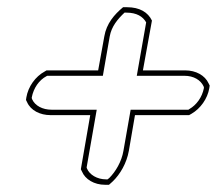

<svg xmlns="http://www.w3.org/2000/svg" viewBox="-20 -537 601 532"><path d="M52 -260 55 -254C65 -231 91 -218 120 -218H230L204 -68L207 -62C216 -40 241 -25 271 -25H282L292 -34C313 -54 331 -85 337 -119L354 -218H504L511 -222C535 -236 555 -263 560 -293L561 -300L558 -306C548 -328 523 -342 493 -342H376L401 -480C390 -503 367 -517 332 -517H321C297 -497 275 -472 269 -436L252 -342H109L104 -339C78 -325 58 -297 53 -267ZM68 -265V-267C73 -293 88 -315 109 -326L111 -327H265L284 -436C289 -464 306 -484 325 -502H330C359 -502 376 -491 385 -475L359 -327H491C517 -327 536 -315 544 -298L545 -295V-293C540 -267 524 -246 505 -235L502 -233H342L322 -119C317 -89 300 -61 283 -44L278 -40H274C249 -40 228 -53 221 -70L220 -73L248 -233H123C98 -233 77 -244 69 -262Z"/></svg>

Font: Snowfall
Style: BlkOlObl
Weight: 900
Designer: Jasper
Foundry: Cannot Into Space Fonts
Version: Version 0.9